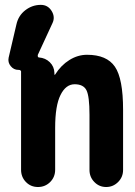

<svg xmlns="http://www.w3.org/2000/svg" viewBox="-20 -750 540 770"><path d="M329.1 -530.3Q408.2 -530.3 440.9 -482.4Q473.6 -434.6 473.6 -309.6V-68.4Q473.6 -40 453.6 -20Q433.6 0 405.8 0Q377.9 0 358.4 -20Q338.9 -40 338.9 -68.4V-290Q338.9 -364.3 326.7 -388.2Q314.5 -412.1 279.3 -412.1Q244.1 -412.1 222.7 -369.1Q201.2 -326.2 201.2 -237.3V-69.3Q201.2 -40 181.2 -20Q161.1 0 132.3 0Q103.5 0 84 -20Q64.5 -40 64.5 -69.3V-454.1V-460.9Q65.4 -464.8 62.5 -467.3Q59.6 -469.7 55.7 -469.7H53.7Q35.2 -469.7 22.9 -484.9Q10.7 -500 14.6 -518.6L45.9 -652.3Q53.7 -687.5 81.5 -709Q109.4 -730.5 143.6 -730.5Q171.9 -730.5 187 -706.1Q202.1 -681.6 190.4 -657.2L131.8 -530.3Q130.9 -526.4 131.8 -522.9Q132.8 -519.5 136.7 -519.5Q162.1 -517.6 179.7 -500.5Q197.3 -483.4 198.2 -458V-451.2Q198.2 -450.2 199.2 -450.2Q201.2 -450.2 201.2 -451.2Q224.6 -488.3 258.3 -509.3Q292 -530.3 329.1 -530.3Z"/></svg>

Font: Rounded-X Mgen+ 2m bold
Style: Bold
Weight: 700
Designer: [Source Han Sans]
Ryoko NISHIZUKA  (kana & ideographs); Paul D. Hunt (Latin, Greek & Cyrillic); Wenlong ZHANG  (bopomofo
Version: Version 1.059.20150602